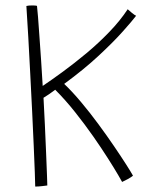

<svg xmlns="http://www.w3.org/2000/svg" viewBox="-20 -670 570 706"><path d="M109.5 16Q109.5 3.5 108 -36.2Q106.5 -76 104 -134Q101.5 -192 98.2 -260.2Q95 -328.5 91.2 -398.8Q87.5 -469 84 -533.5Q80.5 -598 77 -648Q80 -649 86 -649.5Q92 -650 98.5 -650Q111 -650 116 -648.5Q117.5 -637.5 119.8 -607.8Q122 -578 125 -536.2Q128 -494.5 131.2 -447.2Q134.5 -400 137 -354Q169 -375.5 211 -406.2Q253 -437 297.8 -474.2Q342.5 -511.5 382.2 -552.8Q422 -594 449.5 -636Q455.5 -630.5 465.2 -622.5Q475 -614.5 480.5 -612Q466.5 -593.5 432 -554.8Q397.5 -516 343.2 -465.5Q289 -415 216 -361.5Q245.5 -333.5 278.2 -294.5Q311 -255.5 342.2 -213Q373.5 -170.5 400 -131.5Q426.5 -92.5 444.8 -63.8Q463 -35 469 -24Q462 -18 449 -11Q436 -4 429 -1Q428 -3.5 414.2 -27Q400.5 -50.5 377 -87.5Q353.5 -124.5 322.8 -168.5Q292 -212.5 256.5 -257.2Q221 -302 183 -340Q175 -333.5 161 -324Q147 -314.5 140 -310.5Q142.5 -265.5 145 -211.5Q147.5 -157.5 149.5 -108Q151.5 -58.5 152.8 -25.2Q154 8 154 12Q147 13 133.8 14.5Q120.5 16 109.5 16Z"/></svg>

Font: Grandstander Thin
Style: Regular
Weight: 100
Designer: Tyler Finck
Foundry: Etcetera Type Co
Version: Version 1.200; ttfautohint (v1.8.3)